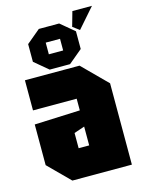

<svg xmlns="http://www.w3.org/2000/svg" viewBox="-125 -913 732 985"><g transform="rotate(-15 241.0 -420.0)"><path d="M22 -112V-328L264 -338V-400H32V-560H322L450 -432V0H134ZM208 -233V-152H264V-252ZM96 -641V-735L169 -796H277L350 -735V-641L277 -580H169ZM185 -657H261V-719H185ZM372 -736 337 -762 359 -840H463Z"/></g></svg>

Font: Tektur Condensed ExtraBold
Style: Regular
Weight: 800
Width: 3
Designer: Adam Jagosz
Foundry: Adam Jagosz
Version: Version 1.005;gftools[0.9.30]